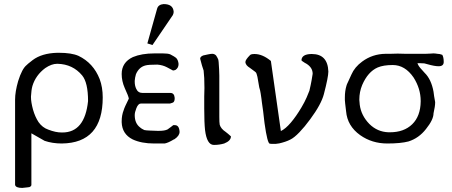

<svg xmlns="http://www.w3.org/2000/svg" viewBox="-20 -704 2216 942"><path d="M134 203Q134 210 124 214Q121 215 112.5 215.5Q104 216 89 218Q57 218 54 203V-215Q54 -254 69 -306Q88 -367 111 -385Q118 -392 125.5 -397.5Q133 -403 140 -409Q185 -443 261 -445Q265 -445 269 -445Q331 -445 365 -430Q438 -395 469 -316Q484 -276 484 -226Q484 -2 283 0Q237 0 199 -13Q197 -14 134 -50ZM383 -334Q337 -389 263 -391Q262 -391 260 -391Q233 -391 202 -370Q155 -335 139 -282Q136 -271 134.5 -259Q133 -247 132 -231Q132 -229 132 -227Q132 -203 142 -166Q152 -131 169 -105Q188 -78 217 -68Q253 -54 282 -54Q284 -54 286 -54Q396 -54 412 -208Q412 -299 383 -334Z M751 -662Q757 -682 783 -684Q829 -684 832 -647Q832 -646 832 -645Q832 -639 828 -630L728 -483L703 -491ZM612 -220Q611 -231 592 -272Q577 -306 577 -341Q577 -398 632 -424Q675 -442 738 -442H779Q805 -442 816 -437Q837 -426 844 -420Q854 -410 856 -391Q856 -390 856 -389Q856 -371 841 -361Q836 -359 829 -358Q822 -361 799 -374Q778 -385 752 -387Q708 -387 694 -383Q662 -375 647 -340Q642 -323 641 -308Q641 -306 641 -303Q641 -284 648 -269Q657 -248 679 -248H816Q835 -248 837 -224Q837 -222 837 -221Q837 -206 829 -201Q827 -200 823.5 -199Q820 -198 814 -196H671Q658 -196 649 -173Q641 -153 641 -139Q641 -99 667 -79Q673 -73 688 -66Q698 -64 713.5 -63.5Q729 -63 753 -62Q757 -62 760 -62Q788 -62 802 -69Q812 -76 818.5 -81Q825 -86 830 -90Q833 -90 838 -90Q859 -90 861 -58Q861 -57 861 -57Q861 -38 836 -21L833 -20Q805 -3 788 0H736Q674 0 631 -20Q579 -46 577 -104Q577 -107 577 -109Q577 -139 587 -164Q590 -176 612 -220Z M1058 -92Q1064 -72 1087 -57Q1093 -52 1099.5 -47Q1106 -42 1113 -35Q1113 -13 1080 0Q1056 7 1031 7Q1030 7 1029 7Q995 7 986 -66Q984 -84 983 -110.5Q982 -137 982 -172V-231Q982 -244 983 -272Q983 -300 982 -321Q981 -342 979 -358Q975 -368 971 -382.5Q967 -397 962 -416Q962 -426 977 -432Q979 -432 1000 -437Q1014 -440 1021 -440Q1032 -440 1040 -432Q1043 -427 1045.5 -423Q1048 -419 1050 -414Q1053 -410 1055 -364Q1056 -351 1056 -333V-131Q1056 -102 1058 -92Z M1207 -434Q1212 -439 1229 -439Q1268 -439 1309 -405L1358 -61Q1381 -72 1407 -102.5Q1433 -133 1459 -177Q1475 -204 1484.5 -226Q1494 -248 1498 -259Q1500 -267 1504.5 -288Q1509 -309 1514 -342Q1514 -372 1484 -391L1475 -396Q1459 -406 1459 -408V-409Q1461 -438 1507 -439H1510Q1588 -439 1591 -353Q1591 -340 1585.5 -312Q1580 -284 1569 -242Q1556 -192 1502 -119Q1475 -82 1449 -55Q1423 -28 1404 -19Q1383 -8 1348 0Q1347 0 1346 0L1332 2H1314Q1307 2 1304 1Q1292 1 1278 -99Q1277 -105 1276.5 -111Q1276 -117 1275 -124Q1273 -140 1271 -158.5Q1269 -177 1265 -201Q1264 -204 1264 -209Q1264 -214 1263 -218Q1261 -230 1259 -245Q1257 -260 1252 -275Q1247 -307 1243 -327Q1239 -346 1234 -350Q1234 -350 1234 -350Q1234 -350 1234 -350Q1234 -350 1229 -354Q1221 -360 1206 -371Q1186 -383 1184 -398V-400Q1184 -411 1207 -434Z M1871 -440Q1879 -440 1894 -440Q1910 -440 1931 -441Q1958 -440 1971 -440H2067Q2078 -440 2091 -441Q2100 -442 2106 -442Q2110 -442 2115.5 -441.5Q2121 -441 2126 -440Q2137 -440 2150 -435Q2157 -423 2157 -400Q2157 -379 2132 -379Q2112 -379 2077 -389Q2075 -390 2062 -393Q2053 -394 2041 -394Q2035 -394 2028 -394Q2030 -388 2031 -387Q2036 -375 2063 -347Q2096 -315 2107 -254Q2108 -244 2110 -231.5Q2112 -219 2115 -203Q2115 -192 2113 -179Q2111 -166 2107 -148Q2107 -117 2070 -71Q2035 -26 1984 -10Q1946 0 1880 0Q1805 0 1747 -41Q1684 -86 1678 -158Q1672 -206 1672 -213V-226Q1672 -258 1680 -284Q1681 -289 1687.5 -302Q1694 -315 1704 -338Q1720 -375 1757 -402Q1807 -439 1871 -440ZM1745 -190Q1752 -137 1792 -96Q1831 -57 1886 -55Q1889 -55 1893 -55Q1962 -55 2002.5 -94.5Q2043 -134 2044 -206Q2044 -208 2044 -209Q2044 -269 2009 -324Q1967 -385 1907 -385Q1861 -385 1833 -373Q1785 -352 1757 -287Q1743 -253 1743 -216Q1743 -216 1743 -216Q1743 -216 1743 -213Q1743 -209 1744 -202Q1744 -195 1745 -190Z"/></svg>

Font: New Athena Unicode
Style: Regular
Weight: 400
Designer: J. Rusten 1997; rev. by R. Hancock 2001, 2002, rev. by D. Mastronarde 2002-2021
Foundry: GreekKeys New Athena Unicode
Version: Version 5.008